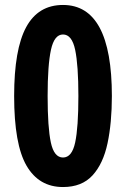

<svg xmlns="http://www.w3.org/2000/svg" viewBox="-20 -744 509 774"><path d="M431 -357Q431 -249 413.5 -166.5Q396 -84 353 -37Q310 10 234 10Q137 10 87 -76Q37 -162 37 -357Q37 -545 85.5 -634.5Q134 -724 234 -724Q431 -724 431 -357ZM172 -357Q172 -230 185 -169.5Q198 -109 234 -109Q270 -109 283 -169.5Q296 -230 296 -357Q296 -481 283 -543Q270 -605 234 -605Q199 -605 185.5 -543.5Q172 -482 172 -357Z"/></svg>

Font: Noto Sans Thai ExtCond
Style: Bold
Weight: 700
Width: 2
Designer: Monotype Design Team
Foundry: Monotype Imaging Inc.
Version: Version 2.002; ttfautohint (v1.8.4.7-5d5b)